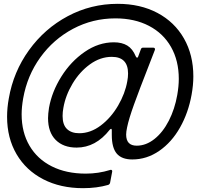

<svg xmlns="http://www.w3.org/2000/svg" viewBox="-20 -794 1040 1003"><path d="M17 -184Q17 -231 26 -280Q50 -419 131.5 -532Q213 -645 334 -709.5Q455 -774 595 -774Q713 -774 802.5 -726.5Q892 -679 941 -593Q990 -507 990 -395Q990 -350 981 -300Q964 -205 920.5 -128Q877 -51 812 -6Q747 39 671 39Q616 39 590 8.5Q564 -22 564 -89V-112V-114Q564 -121 560 -121Q558 -121 553 -116Q480 -23 380 -23Q311 -23 271 -63Q231 -103 231 -177Q231 -199 236 -231Q251 -315 300.5 -394Q350 -473 422.5 -523Q495 -573 575 -573Q617 -573 645 -556Q673 -539 689 -500Q692 -493 696 -493Q701 -493 702 -499L716 -537Q719 -545 727 -545H781Q786 -545 788.5 -541.5Q791 -538 789 -533L758 -453Q707 -323 680 -248Q653 -173 644 -129Q639 -106 639 -91Q639 -33 694 -33Q743 -33 787 -68Q831 -103 862 -163.5Q893 -224 906 -298Q914 -344 914 -382Q914 -477 873.5 -548.5Q833 -620 758 -659Q683 -698 583 -698Q464 -698 361.5 -643.5Q259 -589 190.5 -494Q122 -399 101 -280Q93 -234 93 -197Q93 -103 134 -33Q175 37 250.5 75Q326 113 428 113Q494 113 555 94L559 93Q563 93 565 96Q567 99 566 103L555 161Q553 169 545 172Q486 189 414 189Q296 189 206 142.5Q116 96 66.5 11.5Q17 -73 17 -184ZM645 -370Q649 -390 649 -410Q649 -497 564 -497Q504 -497 450 -458Q396 -419 359 -357Q322 -295 311 -230Q307 -209 307 -188Q307 -142 330 -120Q353 -98 394 -98Q453 -98 506.5 -138.5Q560 -179 597 -242.5Q634 -306 645 -370Z"/></svg>

Font: Open Sauce Two
Style: Italic
Weight: 400
Italic angle: -10°
Designer: Alfredo Marco Pradil
Foundry: Creative Sauce Fz LLC
Version: Version 1.477